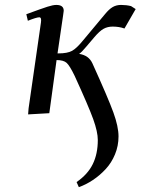

<svg xmlns="http://www.w3.org/2000/svg" viewBox="-20 -464 576 787"><path d="M87.9 -405.8Q151.9 -429.2 174.6 -436.5Q197.3 -443.8 210.9 -443.8Q241.2 -443.8 241.2 -419.9Q241.2 -418.9 238.8 -401.9L215.8 -245.1H219.2Q256.3 -245.1 275.4 -255.6Q294.4 -266.1 320.8 -298.8L410.2 -405.8Q426.8 -426.3 441.9 -435.1Q457 -443.8 476.1 -443.8Q498 -443.8 517.1 -439L536.1 -426.8L490.2 -347.2Q468.3 -355 441.9 -355Q420.9 -355 404.5 -345.9Q388.2 -336.9 366.2 -311L333 -272Q314.5 -249.5 304.2 -243.2Q343.8 -237.3 358.9 -204.1Q423.8 -61 444.8 -2.9Q465.8 55.2 465.8 95.2Q465.8 133.8 451.4 168.7Q437 203.6 412.8 229.5Q388.7 255.4 360.8 273.9Q333 292.5 303.2 303.2L293.9 282.2Q339.4 251 360.1 209Q380.9 167 380.9 109.9Q380.9 76.7 362.1 24.4Q343.3 -27.8 286.1 -152.8Q266.1 -194.3 253.4 -206.1Q240.7 -217.8 211.9 -217.8L182.1 0L95.2 4.9L97.2 -20L147.9 -372.1Q150.9 -393.1 141.1 -393.1Q129.9 -393.1 94.2 -378.9Z"/></svg>

Font: Dehuti
Style: Bold-Italic
Weight: 700
Version: Version 1.2